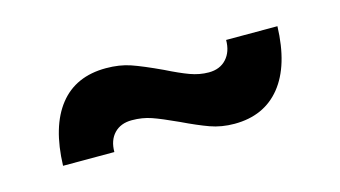

<svg xmlns="http://www.w3.org/2000/svg" viewBox="-34 -509 532 300"><g transform="rotate(-15 232.0 -359.0)"><path d="M236 -316Q210 -328 195.5 -333Q181 -338 164 -338Q146 -338 135.5 -327Q125 -316 125 -297H42Q44 -360 70.5 -393.5Q97 -427 146 -427Q168 -427 185.5 -421Q203 -415 233 -401Q255 -390 270 -384.5Q285 -379 300 -379Q318 -379 328.5 -390.5Q339 -402 339 -421H422Q420 -358 393 -324.5Q366 -291 318 -291Q297 -291 279 -297.5Q261 -304 236 -316Z"/></g></svg>

Font: Cabin SemiBold
Style: Regular
Weight: 600
Designer: Pablo Impallari
Foundry: Pablo Impallari. http://www.impallari.com Igino Marini. http://www.ikern.com
Version: Version 2.200